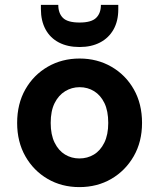

<svg xmlns="http://www.w3.org/2000/svg" viewBox="-20 -752 649 784"><path d="M304 12Q232 12 174.5 -21.5Q117 -55 83.5 -114Q50 -173 50 -250Q50 -328 83.5 -387Q117 -446 175 -479.5Q233 -513 305 -513Q377 -513 435 -479.5Q493 -446 526.5 -387Q560 -328 560 -250Q560 -173 526 -114Q492 -55 434.5 -21.5Q377 12 304 12ZM304 -105Q337 -105 363.5 -121Q390 -137 406 -169.5Q422 -202 422 -250Q422 -299 406.5 -331Q391 -363 364.5 -379.5Q338 -396 305 -396Q273 -396 246 -379.5Q219 -363 203 -331Q187 -299 187 -250Q187 -202 203 -169.5Q219 -137 245.5 -121Q272 -105 304 -105ZM305 -560Q256 -560 220.5 -578.5Q185 -597 166 -632Q147 -667 147 -715V-732H218Q218 -698 237 -679Q256 -660 305 -660Q353 -660 372.5 -679Q392 -698 392 -732H463V-714Q463 -666 443.5 -631.5Q424 -597 388.5 -578.5Q353 -560 305 -560Z"/></svg>

Font: DM Sans 18pt
Style: Bold
Weight: 700
Designer: Colophon Foundry, Jonny Pinhorn
Foundry: Colophon Foundry
Version: Version 4.004;gftools[0.9.30]